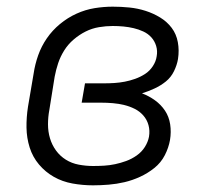

<svg xmlns="http://www.w3.org/2000/svg" viewBox="-20 -548 640 576"><path d="M259 8Q228 8 197.5 2.5Q167 -3 141.5 -17.5Q116 -32 97 -54.5Q78 -77 69 -105.5Q60 -134 59.5 -165Q59 -196 64 -228L81 -328Q85 -355 94.5 -382Q104 -409 120.5 -433Q137 -457 160 -476Q183 -495 209.5 -507Q236 -519 263.5 -523.5Q291 -528 318 -528Q343 -528 368 -525.5Q393 -523 416.5 -515.5Q440 -508 460.5 -495.5Q481 -483 495 -464.5Q509 -446 513.5 -421.5Q518 -397 514 -371Q511 -353 502 -334.5Q493 -316 477.5 -303.5Q462 -291 443.5 -282.5Q425 -274 406 -268Q427 -260 445 -247Q463 -234 475 -216Q487 -198 490.5 -175Q494 -152 490 -128Q486 -105 474.5 -82.5Q463 -60 443 -44Q423 -28 400 -17.5Q377 -7 353.5 -1.5Q330 4 306 6Q282 8 259 8ZM259 -50Q276 -50 292.5 -51Q309 -52 325.5 -55.5Q342 -59 358.5 -65Q375 -71 390 -81.5Q405 -92 414.5 -107Q424 -122 427 -138Q430 -156 425.5 -172.5Q421 -189 410 -201.5Q399 -214 384 -221.5Q369 -229 352.5 -233Q336 -237 318.5 -238.5Q301 -240 283 -240H225L235 -298H293Q308 -298 323.5 -299Q339 -300 354.5 -303Q370 -306 385.5 -311.5Q401 -317 415 -326Q429 -335 438.5 -349.5Q448 -364 450 -379Q453 -395 448.5 -410Q444 -425 434 -436Q424 -447 410 -453.5Q396 -460 381 -463.5Q366 -467 350.5 -468.5Q335 -470 318 -470Q298 -470 277 -466.5Q256 -463 237 -453.5Q218 -444 201 -429.5Q184 -415 172.5 -396.5Q161 -378 154.5 -358.5Q148 -339 144 -318L128 -218Q124 -197 124 -175Q124 -153 130 -133Q136 -113 148 -96.5Q160 -80 177.5 -69Q195 -58 216.5 -54Q238 -50 259 -50Z"/></svg>

Font: Iosevka Light Extended
Style: Italic
Weight: 300
Width: 7
Italic angle: -9°
Monospace: yes
Designer: Belleve Invis
Foundry: Belleve Invis
Version: Version 32.5.0; ttfautohint (v1.8.4)